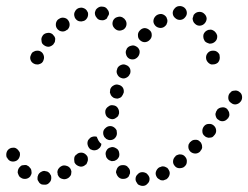

<svg xmlns="http://www.w3.org/2000/svg" viewBox="-42 -583 813 629"><path d="M441 19Q448 13 448 3Q448 -1 446 -5Q444 -9 441 -12Q438 -16 434 -17Q430 -19 425 -19H424Q415 -19 409 -12Q402 -6 402 4Q402 8 404 12Q406 16 409 20Q412 23 416 24Q420 26 425 26H426Q435 26 441 19ZM103 -23H104Q109 -22 113 -21Q117 -19 120 -16Q123 -12 125 -8Q126 -4 126 0Q126 10 119 16Q113 23 103 22Q98 22 94 21Q90 19 87 16Q84 12 82 8Q80 4 81 0Q81 -1 81 -2Q81 -2 81 -3Q81 -5 82 -6Q83 -8 83 -10Q86 -16 91 -19Q97 -23 103 -23ZM513 -9Q516 -18 511 -26Q509 -30 506 -33Q502 -35 498 -37Q494 -38 489 -38Q485 -37 481 -35H480Q472 -30 469 -21Q466 -13 471 -4Q473 0 476 2Q480 5 484 7Q488 8 493 8Q497 7 501 5H502Q510 0 513 -9ZM151 -32Q154 -36 158 -38Q166 -43 175 -40Q184 -38 189 -30Q191 -26 192 -21Q192 -17 191 -12Q190 -8 187 -5Q184 -1 180 1Q171 6 162 3Q153 1 149 -7Q148 -8 148 -9Q148 -10 147 -11Q147 -12 147 -14Q146 -16 146 -19Q146 -22 147 -25Q148 -29 151 -32ZM363 3Q354 4 347 -2L346 -3Q343 -6 341 -10Q339 -14 338 -18Q338 -23 340 -27Q341 -31 344 -35Q350 -42 359 -42Q369 -43 376 -37V-36Q380 -33 382 -29Q384 -25 384 -21Q384 -19 384 -18Q384 -17 384 -15Q383 -14 383 -13Q382 -10 381 -8Q380 -7 380 -6Q379 -5 379 -4Q372 3 363 3ZM45 -42Q40 -43 36 -42Q31 -42 27 -40Q24 -37 21 -34Q18 -30 17 -26Q16 -22 16 -17Q17 -13 19 -9Q21 -5 24 -2H25Q32 4 42 3Q51 2 57 -5Q59 -9 61 -13Q62 -18 61 -22Q61 -26 59 -30Q56 -34 53 -37L52 -38Q49 -40 45 -42ZM570 -53Q571 -62 565 -69Q562 -73 558 -75Q554 -77 550 -77Q545 -78 541 -76Q537 -75 533 -72V-71Q526 -65 525 -56Q524 -47 530 -40Q533 -36 537 -34Q541 -32 546 -32Q550 -32 554 -33Q559 -34 562 -37L563 -38Q570 -44 570 -53ZM202 -69Q201 -65 201 -60Q201 -56 202 -51Q204 -47 207 -44Q214 -38 223 -37Q232 -37 239 -44H240Q243 -48 244 -52Q246 -56 246 -60Q246 -65 245 -69Q243 -73 240 -76Q233 -83 224 -83Q214 -83 208 -76H207Q204 -73 202 -69ZM16 -93Q13 -96 9 -98Q4 -100 0 -99Q-5 -99 -9 -97Q-17 -93 -20 -85Q-23 -76 -20 -67H-19Q-15 -58 -7 -55Q2 -52 11 -56Q19 -60 22 -69Q25 -77 22 -86H21Q19 -90 16 -93ZM324 -55Q320 -56 316 -58Q312 -60 309 -64Q306 -67 305 -72V-73Q302 -82 307 -90Q311 -98 320 -100Q325 -102 329 -101Q334 -100 337 -98Q341 -96 344 -93Q347 -89 348 -85V-84Q350 -77 348 -70Q345 -63 339 -59Q338 -58 337 -58Q336 -57 335 -57Q334 -56 333 -56Q328 -55 324 -55ZM619 -95Q621 -99 620 -104Q620 -108 618 -112Q617 -116 613 -119Q607 -126 597 -125Q588 -125 582 -118H581Q578 -114 576 -110Q575 -106 575 -102Q575 -97 577 -93Q579 -89 582 -86Q589 -80 598 -80Q607 -80 614 -87V-88Q617 -91 619 -95ZM245 -109Q247 -100 254 -94Q258 -92 262 -91Q267 -90 271 -91Q276 -92 279 -94Q283 -97 286 -100V-101Q288 -103 289 -106Q290 -109 290 -112Q288 -113 286 -115Q280 -122 277 -130Q276 -133 275 -135Q268 -137 261 -135Q253 -133 249 -126H248Q243 -118 245 -109ZM298 -138Q299 -134 303 -131Q306 -127 310 -126Q314 -124 318 -124Q328 -124 334 -130Q341 -137 341 -146V-147Q341 -151 340 -156Q338 -160 335 -163Q332 -166 328 -168Q324 -170 319 -170Q310 -170 303 -163Q296 -157 296 -148V-147Q296 -142 298 -138ZM666 -157Q665 -166 658 -172Q651 -178 642 -177Q632 -177 626 -169Q620 -161 621 -152Q621 -143 629 -137Q632 -134 636 -133Q641 -131 645 -132Q650 -132 654 -134Q657 -136 660 -140L661 -141Q667 -148 666 -157ZM709 -203Q710 -207 709 -212Q709 -216 706 -220Q704 -224 701 -227Q693 -233 684 -231Q675 -230 669 -223V-222Q666 -219 665 -214Q663 -210 664 -206Q665 -201 667 -197Q669 -193 673 -191Q680 -185 689 -186Q698 -187 704 -195H705Q707 -199 709 -203ZM307 -202Q313 -195 322 -193Q326 -192 330 -193Q335 -194 338 -197Q342 -199 345 -203Q347 -207 348 -211V-212Q349 -221 344 -229Q339 -237 329 -238Q320 -240 313 -234Q305 -229 303 -220V-219Q302 -210 307 -202ZM751 -267Q750 -277 742 -282Q739 -285 734 -286Q730 -287 726 -286Q721 -286 717 -284Q714 -281 711 -278L710 -277Q705 -270 706 -260Q707 -251 715 -246Q722 -240 731 -241Q741 -243 746 -250L747 -251Q752 -258 751 -267ZM318 -280Q319 -276 321 -272Q323 -268 327 -265Q330 -262 335 -261Q339 -260 344 -260Q348 -261 352 -263Q356 -265 358 -269Q361 -273 362 -277L363 -278Q365 -287 361 -295Q356 -303 347 -305Q338 -308 330 -303Q322 -299 319 -290V-289Q318 -284 318 -280ZM342 -340Q346 -331 354 -328Q363 -324 371 -328Q380 -332 383 -340L384 -341Q387 -350 384 -358Q380 -367 371 -370Q363 -374 354 -370Q345 -366 342 -358V-357Q338 -348 342 -340ZM101 -402Q98 -411 90 -415Q86 -417 82 -417Q77 -417 73 -416Q69 -414 65 -412Q62 -409 60 -405V-404Q55 -396 58 -387Q61 -378 70 -374Q74 -372 78 -372Q83 -371 87 -373Q91 -374 95 -377Q98 -380 100 -384V-385Q104 -393 101 -402ZM677 -404Q675 -408 672 -411Q669 -414 664 -416Q660 -417 656 -417Q646 -417 640 -411Q633 -404 633 -395V-394Q633 -389 635 -385Q637 -381 640 -378Q643 -375 647 -373Q651 -371 656 -372Q665 -372 672 -378Q678 -385 678 -394V-395Q678 -399 677 -404ZM371 -405Q373 -396 381 -391Q389 -387 398 -389Q407 -392 412 -400Q417 -409 415 -418Q412 -427 404 -431Q396 -436 387 -433Q378 -431 373 -423V-422Q368 -414 371 -405ZM138 -447Q139 -452 139 -456Q138 -461 136 -464Q133 -468 130 -471Q122 -477 113 -475Q104 -474 98 -467V-466Q95 -463 94 -458Q93 -454 94 -450Q94 -445 96 -441Q99 -437 102 -435Q110 -429 119 -430Q128 -432 134 -439V-440Q137 -443 138 -447ZM664 -477Q661 -481 657 -483Q654 -485 649 -486Q645 -486 640 -485Q639 -485 638 -484Q637 -484 636 -483Q635 -483 634 -482Q628 -478 625 -471Q623 -464 625 -457V-456Q627 -452 629 -448Q632 -445 636 -443Q640 -441 644 -440Q649 -440 653 -441Q662 -444 667 -452Q671 -460 669 -469L668 -470Q667 -474 664 -477ZM410 -466Q410 -457 417 -451Q425 -444 434 -445Q443 -446 449 -453L450 -454Q456 -461 455 -470Q455 -479 447 -485Q440 -491 431 -491Q422 -490 416 -483L415 -482Q409 -475 410 -466ZM186 -500Q187 -509 181 -517Q176 -524 166 -525Q157 -526 150 -520H149Q142 -514 141 -505Q140 -495 146 -488Q152 -481 161 -480Q170 -479 177 -485H178Q185 -491 186 -500ZM331 -493 330 -494Q325 -502 327 -511Q329 -520 337 -525Q341 -527 346 -528Q350 -529 354 -528Q359 -527 362 -524Q366 -522 368 -518L369 -517Q374 -509 372 -500Q370 -491 362 -486Q361 -485 359 -485Q358 -484 357 -484Q355 -484 353 -483Q346 -482 340 -485Q334 -488 331 -493ZM461 -518Q459 -509 465 -501Q470 -494 479 -492Q488 -490 496 -495L497 -496Q500 -498 503 -502Q505 -506 506 -510Q507 -515 506 -519Q505 -523 503 -527Q497 -535 488 -537Q479 -538 471 -533Q463 -527 461 -518ZM609 -544Q619 -545 626 -539L627 -538Q634 -532 635 -523Q635 -514 629 -507Q623 -500 614 -499Q605 -498 598 -504L597 -505Q593 -508 591 -513Q589 -518 589 -523Q590 -526 591 -529Q591 -531 592 -533Q592 -534 593 -535Q594 -535 594 -536Q600 -543 609 -544ZM244 -525Q248 -533 246 -542Q244 -546 242 -549Q239 -553 235 -555Q231 -557 226 -558Q222 -558 218 -557H217Q208 -554 204 -546Q199 -538 202 -529Q203 -524 206 -521Q209 -517 213 -515Q217 -513 221 -513Q226 -512 230 -514H231Q239 -516 244 -525ZM298 -517Q293 -516 289 -517H288Q279 -518 274 -526Q268 -533 269 -543Q270 -547 272 -551Q275 -555 278 -557Q282 -560 286 -561Q291 -562 295 -561H296Q305 -560 310 -552Q316 -545 315 -536Q315 -535 314 -535Q314 -534 314 -534Q314 -533 313 -532Q310 -528 308 -522Q307 -522 307 -522Q306 -521 306 -521Q302 -518 298 -517ZM529 -554Q523 -547 524 -538Q525 -529 533 -523Q540 -517 549 -518H550Q559 -519 565 -527Q571 -534 570 -543Q569 -552 562 -558Q554 -564 545 -563H544Q535 -562 529 -554Z"/></svg>

Font: FRB American Cursive Dotted Extrabold
Style: Bold Italic
Weight: 800
Italic angle: -25°
Version: Version 2.0;Modular Font Editor K font №1